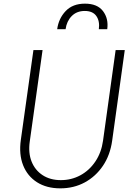

<svg xmlns="http://www.w3.org/2000/svg" viewBox="-20 -1019 731 1051"><path d="M310 12Q235 12 182.5 -21.5Q130 -55 106.5 -114.5Q83 -174 94 -253L163 -745H213L143 -245Q134 -182 153 -134.5Q172 -87 213.5 -60Q255 -33 313 -33Q371 -33 420 -59.5Q469 -86 502 -135Q535 -184 544 -249L613 -745H663L594 -249Q583 -170 543.5 -111.5Q504 -53 444 -20.5Q384 12 310 12ZM293 -859Q301 -918 339.5 -958.5Q378 -999 445 -999Q513 -999 544 -958Q575 -917 567 -859H521Q527 -903 507.5 -931Q488 -959 444 -959Q400 -959 372.5 -931Q345 -903 339 -859Z"/></svg>

Font: Plus Jakarta Sans ExtraLight
Style: Italic
Weight: 200
Italic angle: -8°
Designer: Gumpita Rahayu
Foundry: Tokotype
Version: Version 2.071; ttfautohint (v1.8.4.7-5d5b);gftools[0.9.29]